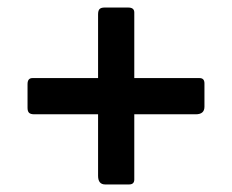

<svg xmlns="http://www.w3.org/2000/svg" viewBox="-20 -628 614 509"><path d="M522 -345Q522 -325 499 -325H71Q61 -325 57 -329Q53 -333 53 -342V-405Q53 -421 66 -421H509Q522 -421 522 -407ZM259 -139Q240 -139 240 -162V-590Q240 -600 244 -604Q248 -608 257 -608H320Q336 -608 336 -595V-152Q336 -139 322 -139Z"/></svg>

Font: Libre Franklin SemiBold
Style: Regular
Weight: 600
Designer: Pablo Impallari, Rodrigo Fuenzalida, Nhung Nguyen
Foundry: Impallari Type
Version: Version 3.000